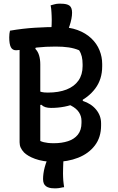

<svg xmlns="http://www.w3.org/2000/svg" viewBox="-20 -866 640 1039"><path d="M370 -797Q370 -782 366.5 -764Q363 -746 356.5 -726.5Q350 -707 341.5 -687.5Q333 -668 323 -650H252Q254 -665 255.5 -679Q257 -693 258 -707Q259 -721 259.5 -733.5Q260 -746 260 -759Q260 -770 259.5 -779.5Q259 -789 258.5 -799Q258 -809 257 -818.5Q256 -828 254 -837Q260 -839 264.5 -840Q269 -841 274 -842.5Q279 -844 285 -845Q291 -846 297 -846Q303 -846 310 -846Q342 -846 356 -835.5Q370 -825 370 -797ZM213 103Q213 90 215 74Q217 58 222 39Q227 20 236 -2.5Q245 -25 258 -52H329Q326 -33 324.5 -16.5Q323 0 322.5 15Q322 30 321.5 44Q321 58 321 73Q321 83 321.5 92.5Q322 102 322.5 111Q323 120 324.5 129Q326 138 327 147Q323 147 318.5 148Q314 149 309 150Q304 151 298 152Q292 153 286 153Q280 153 272 153Q244 153 228.5 141.5Q213 130 213 103ZM276 10Q243 10 216.5 5.5Q190 1 169.5 -6.5Q149 -14 134 -23Q119 -32 110 -41Q98 -54 92 -67Q86 -80 86 -96Q86 -164 86 -230.5Q86 -297 86 -363Q86 -429 86 -496.5Q86 -564 86 -633H183L171 -602Q185 -588 191.5 -566.5Q198 -545 198 -517Q198 -466 198 -415Q198 -364 198 -312.5Q198 -261 198 -208.5Q198 -156 198 -103Q207 -99 217 -96.5Q227 -94 240 -92.5Q253 -91 272 -91Q314 -91 348 -102Q382 -113 401.5 -137.5Q421 -162 421 -201V-212Q421 -237 407.5 -258Q394 -279 364.5 -294.5Q335 -310 287 -319H216V-343L428 -337V-320Q474 -305 500.5 -272.5Q527 -240 527 -199V-187Q527 -123 493.5 -79Q460 -35 403 -12.5Q346 10 276 10ZM34 -700Q104 -712 170 -716Q236 -720 295 -720Q355 -720 399.5 -703.5Q444 -687 474 -658.5Q504 -630 518.5 -594Q533 -558 533 -520V-507Q533 -437 495.5 -387Q458 -337 395.5 -309.5Q333 -282 256 -282Q239 -282 226 -286Q213 -290 204 -299L180 -296V-378Q194 -371 205.5 -368Q217 -365 239 -365Q298 -365 340 -381.5Q382 -398 404.5 -430Q427 -462 427 -508V-518Q427 -542 422.5 -560.5Q418 -579 408 -594Q382 -605 351.5 -609.5Q321 -614 281 -614Q227 -614 182 -609Q137 -604 107 -599Q77 -594 67 -594Q47 -594 38.5 -611Q30 -628 30 -664Q30 -674 31 -683Q32 -692 34 -700Z"/></svg>

Font: Recursive Casual Medium
Style: Regular
Weight: 500
Version: Version 1.047